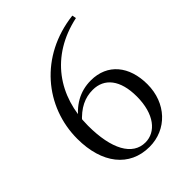

<svg xmlns="http://www.w3.org/2000/svg" viewBox="-214 -858 986 986"><g transform="rotate(-45 279.0 -364.5)"><path d="M289.4 14.6C415.4 14.6 509 -84.5 509 -220.7C509 -352.2 437.8 -440.4 317.1 -440.4C237.9 -440.4 171.9 -403.5 119.8 -329.4H113.1L131.5 -317.8C183.1 -376.7 233.6 -399.2 289.6 -399.2C374.1 -399.2 426.1 -334.6 426.1 -215.2C426.1 -87.1 365.9 -16.4 290.4 -16.4C197.1 -16.4 142.4 -115.3 142.4 -285.9C142.4 -498.2 259.5 -671.6 489.6 -720.8L485.3 -742.7C220.6 -711.9 55.8 -508.9 55.8 -277.2C55.8 -99.2 144.1 14.6 289.4 14.6Z"/></g></svg>

Font: Source Han Serif CN VF
Style: Regular
Weight: 250
Designer: Ryoko NISHIZUKA 西塚涼子 (kana & ideographs); Frank Grießhammer (Latin, Greek & Cyrillic); Wenlong ZHANG 张文龙 (bopomofo); San
Foundry: Adobe
Version: Version 2.002;hotconv 1.1.0;makeotfexe 2.6.0